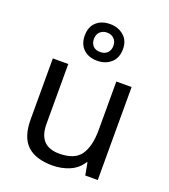

<svg xmlns="http://www.w3.org/2000/svg" viewBox="-148 -923 915 1040"><g transform="rotate(20 309.0 -403.5)"><path d="M533 -536V0H461L448 -71H444Q418 -29 372 -9.5Q326 10 274 10Q177 10 128 -36.5Q79 -83 79 -185V-536H168V-191Q168 -63 287 -63Q376 -63 410.5 -113Q445 -163 445 -257V-536ZM308 -606Q259 -606 229 -634Q199 -662 199 -712Q199 -762 229 -789.5Q259 -817 308 -817Q355 -817 387 -789.5Q419 -762 419 -713Q419 -662 387.5 -634Q356 -606 308 -606ZM308 -656Q333 -656 348.5 -671Q364 -686 364 -712Q364 -738 348 -753Q332 -768 308 -768Q284 -768 268 -753Q252 -738 252 -712Q252 -686 266.5 -671Q281 -656 308 -656Z"/></g></svg>

Font: Go Noto Current
Style: Regular
Weight: 400
Designer: Monotype Design Team
Foundry: Monotype Imaging Inc.
Version: Version 2.007; ttfautohint (v1.8) -l 8 -r 50 -G 200 -x 14 -D